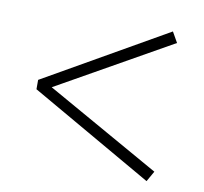

<svg xmlns="http://www.w3.org/2000/svg" viewBox="-65 -694 709 667"><g transform="rotate(10 290.0 -360.0)"><path d="M61 -344V-377L493 -624L514 -587L96 -351V-369L514 -133L493 -96Z"/></g></svg>

Font: Noto Serif KR ExtraLight
Style: Regular
Weight: 400
Version: Version 2.002-H1;hotconv 1.1.0;makeotfexe 2.6.0